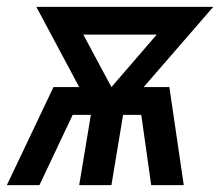

<svg xmlns="http://www.w3.org/2000/svg" viewBox="-34 -540 654 560"><path d="M-14 0 122 -286H197L72 -520H588L385 -286H460L502 0H407L378 -205H325L291 0H197L231 -205H178L81 0ZM291 -286 423 -439H209Z"/></svg>

Font: Iosevka SmBd Ex Obl
Style: Regular
Weight: 600
Width: 7
Italic angle: -9°
Monospace: yes
Designer: Belleve Invis
Foundry: Belleve Invis
Version: Version 32.5.0; ttfautohint (v1.8.4)